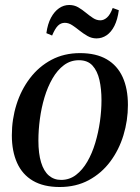

<svg xmlns="http://www.w3.org/2000/svg" viewBox="-20 -739 560 770"><path d="M301 -526Q365.5 -526 408 -501.2Q450.5 -476.5 471.8 -430Q493 -383.5 493 -318Q493 -255.5 475 -196.5Q457 -137.5 422 -90.8Q387 -44 336 -16.5Q285 11 219.5 11Q155 11 112.2 -14Q69.5 -39 48.5 -85.8Q27.5 -132.5 27.5 -196.5Q27.5 -260.5 46 -319.5Q64.5 -378.5 100 -425.2Q135.5 -472 186.2 -499Q237 -526 301 -526ZM296.5 -497.5Q263 -497.5 236.5 -477.8Q210 -458 190.5 -424.2Q171 -390.5 158.5 -348.8Q146 -307 140 -262.2Q134 -217.5 134 -175.5Q134 -123 144.8 -87.8Q155.5 -52.5 176 -35Q196.5 -17.5 225 -17.5Q258.5 -17.5 284.8 -37.5Q311 -57.5 330.2 -90.8Q349.5 -124 362 -165.8Q374.5 -207.5 380.8 -251.8Q387 -296 387 -337Q387 -382 378.8 -418.2Q370.5 -454.5 351 -476Q331.5 -497.5 296.5 -497.5ZM166 -606Q171 -643 184.5 -668Q198 -693 216.8 -706Q235.5 -719 257.5 -719Q277.5 -719 293.5 -709.8Q309.5 -700.5 324.2 -688.2Q339 -676 353 -666.8Q367 -657.5 382.5 -657.5Q396.5 -657.5 409.2 -668.8Q422 -680 432 -707L456.5 -698Q451.5 -660.5 438.8 -635.2Q426 -610 407.5 -597.5Q389 -585 367 -585Q348 -585 331.2 -594.5Q314.5 -604 299.2 -616.2Q284 -628.5 269.5 -638Q255 -647.5 240 -647.5Q224 -647.5 212.2 -635.8Q200.5 -624 189 -596.5Z"/></svg>

Font: Merriweather 120pt
Style: Italic
Weight: 400
Italic angle: -7.8°
Version: Version 2.101